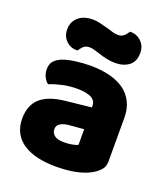

<svg xmlns="http://www.w3.org/2000/svg" viewBox="-135 -817 815 930"><g transform="rotate(20 272.0 -352.5)"><path d="M328 -121V-201L256 -195Q228 -193 210 -183Q192 -173 192 -153Q192 -133 207.5 -120.5Q223 -108 260 -108Q277 -108 297.5 -111.5Q318 -115 328 -121ZM492 -318V-94Q492 -68 477.5 -51.5Q463 -35 443 -23Q378 16 260 16Q207 16 164.5 6Q122 -4 91.5 -24Q61 -44 44.5 -75Q28 -106 28 -147Q28 -216 69 -253Q110 -290 196 -299L327 -313V-320Q327 -349 301.5 -361.5Q276 -374 228 -374Q191 -374 154.5 -366Q118 -358 89 -346Q76 -355 67 -373.5Q58 -392 58 -412Q58 -438 70.5 -453.5Q83 -469 109 -480Q138 -491 177.5 -496Q217 -501 252 -501Q306 -501 350.5 -490Q395 -479 426.5 -456.5Q458 -434 475 -399.5Q492 -365 492 -318ZM324 -686Q346 -686 358 -699Q370 -712 375 -721H379Q411 -721 434 -698.5Q457 -676 457 -641Q457 -596 429 -575Q401 -554 359 -554Q335 -554 314.5 -558.5Q294 -563 277 -568.5Q260 -574 245 -578.5Q230 -583 218 -583Q196 -583 184.5 -570.5Q173 -558 167 -548H163Q131 -548 108 -570Q85 -592 85 -628Q85 -650 93.5 -666.5Q102 -683 116 -694Q130 -705 147.5 -710Q165 -715 183 -715Q204 -715 224 -710.5Q244 -706 262.5 -700.5Q281 -695 296.5 -690.5Q312 -686 324 -686Z"/></g></svg>

Font: Baloo 2 Latin ExtraBold
Style: Regular
Weight: 400
Designer: Sarang Kulkarni and Ek Type
Foundry: Ek Type
Version: Version 1.001